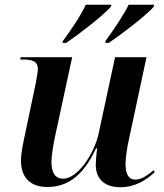

<svg xmlns="http://www.w3.org/2000/svg" viewBox="-20 -776 688 806"><path d="M423 -604 422 -596H437C493 -634 593 -711 625 -747L627 -756H520C499 -712 456 -650 423 -604ZM244 -604 242 -596H258C314 -634 412 -710 445 -747L448 -756H340C319 -710 278 -650 244 -604ZM485 10C550 10 598 -23 630 -54L624 -61C599 -39 573 -22 548 -22C521 -22 507 -44 507 -87C507 -111 514 -160 520 -185L595 -536H463L394 -215C376 -131 306 -26 246 -26C209 -26 196 -53 196 -98C196 -124 205 -176 213 -212L283 -536H67L65 -526H79C117 -526 139 -518 139 -486C139 -475 134 -450 130 -426L85 -212C78 -178 68 -135 68 -102C68 -43 96 9 179 9C273 9 335 -50 383 -153H388C385 -135 382 -98 382 -84C382 -33 411 10 485 10Z"/></svg>

Font: Noto Serif Display SemiBold
Style: Italic
Weight: 600
Italic angle: -12°
Designer: Monotype Design Team
Foundry: Monotype Imaging Inc.
Version: Version 2.009